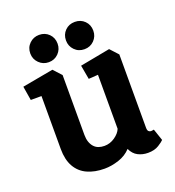

<svg xmlns="http://www.w3.org/2000/svg" viewBox="-123 -757 785 859"><g transform="rotate(-20 269.5 -327.5)"><path d="M230 4Q183 4 148 -12Q113 -28 94 -61.5Q75 -95 75 -146V-398H24L13 -465L161 -492L196 -454V-169Q196 -150 201 -135.5Q206 -121 215 -111Q224 -101 236.5 -96.5Q249 -92 264 -92Q291 -92 314 -108Q337 -124 345 -144V-401L300 -398L288 -465L431 -492L466 -454V-105Q466 -92 471 -87.5Q476 -83 482 -83Q487 -83 491 -84Q495 -85 496 -85L515 -29Q509 -22 488.5 -9Q468 4 437 4Q411 4 389.5 -7Q368 -18 356 -44Q333 -19 298 -7.5Q263 4 230 4ZM328 -529Q300 -529 281.5 -548Q263 -567 263 -594Q263 -622 281.5 -640.5Q300 -659 328 -659Q356 -659 374.5 -640.5Q393 -622 393 -594Q393 -567 374.5 -548Q356 -529 328 -529ZM158 -529Q131 -529 112 -548Q93 -567 93 -594Q93 -622 112 -640.5Q131 -659 158 -659Q186 -659 204.5 -640.5Q223 -622 223 -594Q223 -567 204.5 -548Q186 -529 158 -529Z"/></g></svg>

Font: Kreon Light
Style: Regular
Weight: 300
Designer: Julia Petretta
Foundry: Julia Petretta and Eli Heuer
Version: Version 2.002